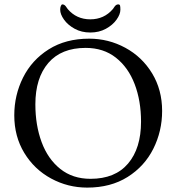

<svg xmlns="http://www.w3.org/2000/svg" viewBox="-20 -840 803 874"><path d="M45 0ZM45 -315Q45 -407 85 -487Q125 -567 202 -615.5Q279 -664 386 -664Q474 -664 550.5 -622.5Q627 -581 672.5 -506Q718 -431 718 -335Q718 -243 678 -163Q638 -83 561 -34.5Q484 14 377 14Q289 14 212.5 -27.5Q136 -69 90.5 -144Q45 -219 45 -315ZM622 -286Q622 -381 593 -457Q564 -533 507.5 -577.5Q451 -622 370 -622Q259 -622 200 -553.5Q141 -485 141 -365Q141 -270 169.5 -193Q198 -116 254.5 -71Q311 -26 392 -26Q504 -26 563 -95.5Q622 -165 622 -286ZM254 -796Q254 -806 257 -813Q260 -820 264 -820Q273 -820 280 -810.5Q287 -801 288 -799Q328 -752 391 -752Q454 -752 494 -799Q495 -801 502 -810.5Q509 -820 518 -820Q525 -820 526.5 -814.5Q528 -809 528 -796Q528 -775 510.5 -750.5Q493 -726 462 -709Q431 -692 391 -692Q351 -692 320 -709Q289 -726 271.5 -750.5Q254 -775 254 -796Z"/></svg>

Font: EB Garamond
Style: Regular
Weight: 400
Designer: Georg Duffner and Octavio Pardo
Foundry: Georg Duffner
Version: Version 1.000; ttfautohint (v1.6)